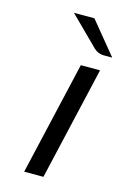

<svg xmlns="http://www.w3.org/2000/svg" viewBox="-106 -720 510 771"><g transform="rotate(15 149.0 -334.0)"><path d="M103 -668H188L298 -534H262Q239 -534 221 -551ZM75 0 184 -472H264L155 0Z"/></g></svg>

Font: Coval
Style: Light Italic
Weight: 300
Foundry: Context Ltd
Version: Version 001.000